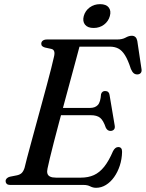

<svg xmlns="http://www.w3.org/2000/svg" viewBox="-20 -890 702 924"><path d="M233.5 -370.7H414.3Q437.3 -370.7 450.6 -384.4Q463.8 -398 466.3 -437.1Q468.8 -444.7 473.8 -448.4Q478.7 -452 485.4 -452Q495.4 -452 500.8 -447Q506.1 -441.9 507.2 -433.2L531.8 -287.1Q534.4 -273.3 528.5 -266.8Q522.5 -260.4 513 -259.9Q504.4 -259.6 498.6 -263.8Q492.8 -268.1 489.1 -275.7Q477.2 -311 461.6 -323.3Q446 -335.6 416.9 -335.6H222.8ZM381.8 0H30.6Q17.3 0 12.1 -5.4Q7 -10.7 7 -18.4Q7 -26 12.7 -31.7Q18.5 -37.3 27.7 -39.6L61.6 -46.3Q76 -49.4 84.2 -57.2Q92.5 -65 98.1 -81.9Q101.5 -97.2 109.8 -128.7Q118.2 -160.2 129.6 -202.3Q141 -244.3 154.1 -292.3Q167.3 -340.2 180.4 -388.7Q193.6 -437.3 205.6 -481.7Q217.6 -526.1 226.4 -561.1Q235.3 -596.2 239.7 -616.6Q244 -633.6 240.7 -642.9Q237.5 -652.3 227.2 -654.6L196.6 -661.2Q188.9 -663.4 183.7 -667.6Q178.6 -671.9 178.6 -679.2Q178.6 -688.7 185.8 -694.3Q193.1 -700 206.5 -700H543.5Q568.4 -700 584.3 -708.9Q600.1 -717.9 614.2 -717.9Q635.7 -717.9 640.7 -693.3L660.6 -560.2Q663.3 -547.2 658.3 -540.1Q653.2 -533 643.5 -532Q632.2 -531 624.4 -536.9Q616.5 -542.8 609.9 -558.1Q595.9 -601.5 581.3 -624.6Q566.7 -647.7 549.2 -656.6Q531.7 -665.5 508.5 -665.5H362.5Q355.2 -637.8 344.1 -596.7Q332.9 -555.7 319.7 -506.5Q306.4 -457.3 292.2 -404.8Q277.9 -352.2 264.3 -301.3Q250.7 -250.4 239.3 -206Q227.9 -161.6 219.9 -128.5Q211.8 -95.4 208.7 -79.1Q205.4 -64.9 208.2 -55Q211 -45 221.2 -40.1Q231.3 -35.1 249.4 -35.1H369.3Q404.7 -35.1 432 -47.4Q459.2 -59.7 481.6 -87.8Q503.9 -115.8 524 -162.8Q534.3 -182.3 549 -182.3Q567.9 -182.3 567.5 -159Q566.7 -124.1 556.5 -92.9Q546.2 -61.6 529.1 -37.6Q512 -13.6 489.7 0.1Q467.4 13.8 442.5 13.8Q427.3 13.8 414.2 6.9Q401.1 0 381.8 0ZM430.6 -755.4Q401.9 -755.4 389.1 -771.4Q376.4 -787.4 383.1 -812.8Q390.1 -838.1 411.4 -854.1Q432.7 -870 461.7 -870Q490.6 -870 503.2 -854.1Q515.7 -838.1 508.7 -812.8Q501.9 -787.6 480.7 -771.5Q459.5 -755.4 430.6 -755.4Z"/></svg>

Font: Fraunces
Style: Italic
Weight: 900
Italic angle: -16°
Version: Version 1.000;[0bf87f6ff]